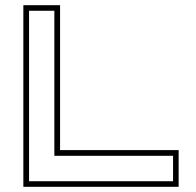

<svg xmlns="http://www.w3.org/2000/svg" viewBox="-20 -720 754 740"><path d="M70 0V-700H211.5V-141.5H668.5V0ZM92 -21.5H647V-119.5H189.5V-678.5H92Z"/></svg>

Font: Tourney Expanded ExtraLight
Style: Regular
Weight: 200
Width: 7
Designer: Tyler Finck
Foundry: Etcetera Type Co
Version: Version 1.010; ttfautohint (v1.8.3)